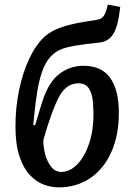

<svg xmlns="http://www.w3.org/2000/svg" viewBox="-20 -798 579 832"><path d="M234 14Q203 14 170 2Q137 -10 109 -40Q81 -70 64 -121.5Q47 -173 47 -251Q47 -331 62.5 -406.5Q78 -482 106.5 -543Q135 -604 174 -640Q195 -658 222.5 -670.5Q250 -683 292.5 -693Q335 -703 399 -712Q420 -715 430 -729.5Q440 -744 447 -778L501 -768Q492 -685 471 -651Q450 -617 407 -613Q348 -607 311.5 -601Q275 -595 253.5 -587.5Q232 -580 219 -570Q187 -546 169.5 -505.5Q152 -465 142 -404Q132 -343 124 -257L132 -255L164 -360Q191 -443 237.5 -478Q284 -513 341 -513Q420 -513 457.5 -460.5Q495 -408 495 -310Q495 -211 462 -138Q429 -65 370 -25.5Q311 14 234 14ZM320 -437Q266 -437 234.5 -376Q203 -315 168 -192Q167 -163 175.5 -130.5Q184 -98 201.5 -75.5Q219 -53 246 -53Q283 -53 315 -86Q347 -119 366 -175.5Q385 -232 385 -302Q385 -331 382 -362Q379 -393 365 -415Q351 -437 320 -437Z"/></svg>

Font: Literata 12pt Medium
Style: Italic
Weight: 500
Italic angle: -2°
Designer: Latin by Veronika Burian and Jose Scaglione. Greek by Irene Vlachou. Cyrillic by Vera Evstafieva
Foundry: TypeTogether
Version: Version 3.002